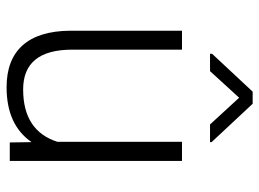

<svg xmlns="http://www.w3.org/2000/svg" viewBox="-123 -662 795 589"><g transform="rotate(90 274.5 -367.5)"><path d="M74.2 0ZM416 -66.9Q363.3 9.8 247.6 9.8Q163.1 9.8 119.1 -39.3Q75.2 -88.4 74.2 -184.6V-528.3H132.3V-191.9Q132.3 -41 254.4 -41Q381.3 -41 415 -146V-528.3H473.6V0H417ZM416 -619.1V-614.3H361.8L279.8 -703.6L198.2 -614.3H145V-620.6L261.2 -745.1H298.3Z"/></g></svg>

Font: Roboto Light
Style: Regular
Weight: 300
Designer: Google
Version: Version 2.134; 2016; ttfautohint (v1.6)